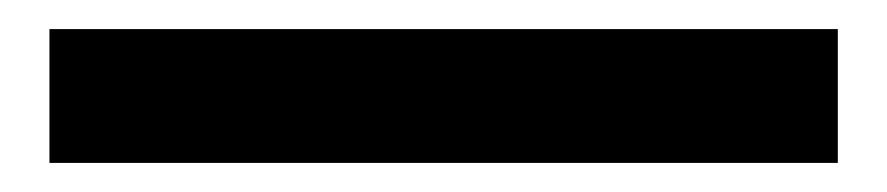

<svg xmlns="http://www.w3.org/2000/svg" viewBox="-20 47 610 132"><path d="M14 159V67H556V159Z"/></svg>

Font: Noto Sans TC Thin ExtraBold
Style: Regular
Weight: 800
Version: Version 2.004-H2;hotconv 1.0.118;makeotfexe 2.5.65603